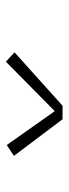

<svg xmlns="http://www.w3.org/2000/svg" viewBox="186 -898 229 640"><g transform="rotate(90 300.0 -578.5)"><path d="M186 -484 155 -513 333 -673H378L500 -511L464 -487L351 -647Z"/></g></svg>

Font: Iosevka SS04 XLt Ex
Style: Italic
Weight: 200
Width: 7
Italic angle: -9°
Monospace: yes
Designer: Belleve Invis
Foundry: Belleve Invis
Version: Version 19.0.0; ttfautohint (v1.8.4)